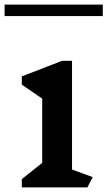

<svg xmlns="http://www.w3.org/2000/svg" viewBox="-42 -817 468 837"><path d="M339 0H53V-36L142 -107V-387L53 -448V-484L229 -552H272V-78L362 -45ZM-22 -797H406V-747H-22Z"/></svg>

Font: InknutAntiqua
Style: Medium
Weight: 500
Designer: Claus Eggers Srensen
Foundry: Claus Eggers Srensen
Version: Version 1.000; ttfautohint (v1.2) -l 7 -r 28 -G 50 -x 13 -D 